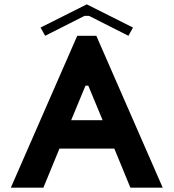

<svg xmlns="http://www.w3.org/2000/svg" viewBox="-20 -865 800 885"><path d="M581 0 507 -180H254L180 0H30L336 -700H424L730 0ZM308 -311H453L387 -470H374ZM188 -700 167 -738 380 -845 593 -738 572 -700 390 -792H370Z"/></svg>

Font: Vina Sans
Style: Regular
Weight: 400
Designer: Andree Nguyen
Foundry: Nguyen Type Foundry
Version: Version 1.002; ttfautohint (v1.8.4.7-5d5b);gftools[0.9.28]